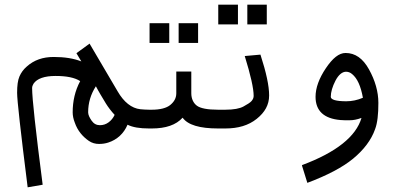

<svg xmlns="http://www.w3.org/2000/svg" viewBox="-20 -548 1691 819"><path d="M327 -286C294 -299 255 -305 209 -305C163 -305 125 -292 94 -264C80 -252 70 -238 63 -222C56 -206 53 -183 53 -152C53 -121 68 13 98 251L162 240C132 8 117 -129 117 -172C117 -179 119 -184 123 -191C138 -213 170 -224 217 -224C264 -224 299 -217 322 -202C300 -161 290 -116 290 -69C290 -55 293 -40 299 -25C311 10 333 35 359 53C372 62 387 66 402 66C417 66 430 64 442 60C479 48 508 22 524 -16C546 -5 576 0 616 0V-80C604 -80 591 -81 579 -82C541 -86 508 -113 482 -158L362 -362L306 -321ZM389 -180C396 -168 401 -157 408 -146C415 -135 422 -122 432 -106C442 -90 455 -73 469 -58C463 -45 454 -34 443 -26C432 -18 420 -14 406 -14C392 -14 380 -20 371 -33C362 -46 356 -58 356 -69C356 -109 367 -146 389 -180Z M702 -365V-449H618V-365ZM825 -365V-449H742V-365ZM759 -46C781 -15 832 0 910 0V-80C865 -80 835 -86 820 -97C805 -108 796 -127 796 -150V-243H732V-150C732 -129 722 -113 706 -100C690 -87 663 -80 628 -80H584V-6C594 -3 604 0 614 0H628C687 0 731 -15 759 -46Z M995 -444V-528H911V-444ZM1118 -444V-528H1035V-444ZM1091 -315 1024 -309C1049 -228 1062 -171 1062 -139C1062 -131 1059 -124 1053 -117C1047 -110 1035 -103 1019 -94C1003 -85 977 -80 941 -80H877V-6C887 -3 897 0 907 0H941C996 0 1040 -13 1075 -41C1110 -69 1128 -101 1128 -141C1128 -181 1116 -238 1091 -315Z M1522 -45C1499 34 1414 102 1269 156L1268 158L1291 232C1376 200 1441 166 1486 129C1531 92 1564 49 1580 3C1590 -23 1594 -61 1594 -109C1594 -157 1580 -205 1554 -252C1528 -299 1495 -322 1454 -322C1426 -322 1399 -300 1370 -257C1341 -214 1326 -173 1326 -135C1326 -75 1362 -42 1432 -36C1441 -35 1455 -35 1471 -35C1487 -35 1503 -38 1522 -45ZM1391 -135C1391 -155 1398 -179 1411 -204C1424 -229 1440 -242 1456 -242C1465 -242 1474 -239 1482 -232C1504 -214 1519 -181 1528 -131C1505 -121 1481 -116 1457 -116C1413 -116 1391 -123 1391 -135Z"/></svg>

Font: Iranian Sans 
Style: Regular
Weight: 400
Designer: Hooman Mehr, Hadi Navid in Neviseh Pardaz Co. Ltd. (http://nevisa.com)
Foundry: http://font-store.ir
Version: 5.0.0 build 1/7/1393